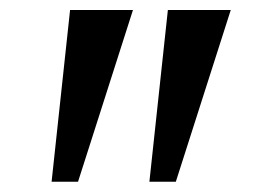

<svg xmlns="http://www.w3.org/2000/svg" viewBox="-20 -846 532 374"><path d="M239 -826.5 132 -492H80.5L116.5 -826.5ZM429.5 -826.5 322.5 -492H271L307 -826.5Z"/></svg>

Font: Merriweather 28pt Medium
Style: Regular
Weight: 500
Version: Version 2.100